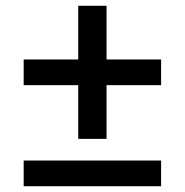

<svg xmlns="http://www.w3.org/2000/svg" viewBox="-20 -645 640 665"><path d="M251 -164V-350H62V-439H251V-625H349V-439H538V-350H349V-164ZM62 0V-89H538V0Z"/></svg>

Font: IBM Plaex Mono Medium
Style: Regular
Weight: 500
Designer: Mike Abbink, Paul van der Laan, Pieter van Rosmalen
Foundry: Bold Monday
Version: Version 2.003